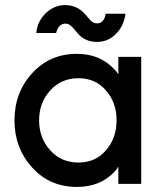

<svg xmlns="http://www.w3.org/2000/svg" viewBox="-20 -724 640 756"><path d="M362 -559Q406 -559 437 -591Q468 -622 474 -670H396Q390 -632 362 -632Q348 -632 337 -643Q333 -648 327 -654.5Q321 -661 315 -668Q284 -704 236 -704Q194 -704 160 -672Q144 -656 134.5 -637Q125 -618 123 -594H201Q210 -631 238 -631Q251 -631 262 -620Q267 -615 272.5 -608.5Q278 -602 284 -595Q313 -559 362 -559ZM446 -500V-431Q443 -435 440 -440Q437 -445 432 -449Q376 -512 283 -512Q176 -512 107 -436Q37 -360 37 -250Q37 -141 107 -64Q176 12 283 12Q376 12 432 -49Q436 -53 439.5 -58Q443 -63 446 -68V0H536V-500ZM289 -416Q356 -416 397 -368Q418 -344 428.5 -315Q439 -286 439 -250Q439 -215 428.5 -185.5Q418 -156 397 -132Q356 -84 289 -84Q221 -84 178 -132Q134 -180 134 -250Q134 -320 178 -368Q221 -416 289 -416Z"/></svg>

Font: Unageo
Style: Medium
Weight: 500
Designer: Richard Sepsi
Foundry: Richard Sepsi
Version: Version 2.000